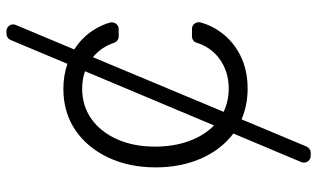

<svg xmlns="http://www.w3.org/2000/svg" viewBox="-212 -555 972 588"><g transform="rotate(-90 274.0 -261.0)"><path d="M70 183.6Q70 180 71.7 175.4L159.1 -32.3Q110.1 -69.2 82.7 -131Q55.4 -193.2 55.4 -270.2Q55.4 -351.9 85.9 -416.2Q116.5 -480.5 170.1 -516.7Q224.4 -552.9 295.5 -552.9Q337.4 -552.9 372.5 -540.5L445.7 -714.8Q448.2 -720.5 453.5 -723.9Q458.8 -727.3 464.8 -727.3H472.3Q481.2 -727.3 487.2 -721.2Q493.3 -715.2 493.3 -706.7Q493.3 -703.1 491.5 -698.5L416.5 -519.5Q452.4 -496.8 474.8 -462.4Q491.1 -437.9 498.9 -410.2Q499.6 -406.6 499.6 -404.5Q499.6 -396 493.6 -389.7Q487.6 -383.5 478.7 -383.5H456.3Q449.6 -383.5 444.1 -387.6Q438.6 -391.7 436.8 -398.1Q423.7 -437.1 392.8 -462.4L225.5 -62.1Q258.9 -46.5 296.5 -46.5Q350.5 -46.5 390.3 -76.7Q423.7 -102.3 437.1 -144.5Q438.9 -151.3 444.4 -155.2Q449.9 -159.1 457 -159.1H479.4Q487.9 -159.1 494 -153.1Q500 -147 500 -138.5Q500 -136.4 499.3 -132.8Q490.4 -99.4 469.8 -71.4Q442.1 -33 397.7 -10.7Q353 11.4 296.5 11.4Q246.8 11.4 202.4 -7.1L119.3 191.8Q116.8 197.4 111.7 201Q106.5 204.5 100.1 204.5H90.6Q82 204.5 76 198.3Q70 192.1 70 183.6ZM136 -168Q153.1 -121.4 183.9 -91.6L349.8 -486.5Q325.6 -495.4 296.5 -495.4Q244.3 -495.4 204.2 -467.3Q164.1 -438.9 141.7 -388.8Q119 -338.1 119 -272.4Q119 -214.8 136 -168Z"/></g></svg>

Font: DeltaSans Light
Style: Regular
Weight: 300
Designer: Rasmus Andersson
Foundry: rsms
Version: Version 3.012